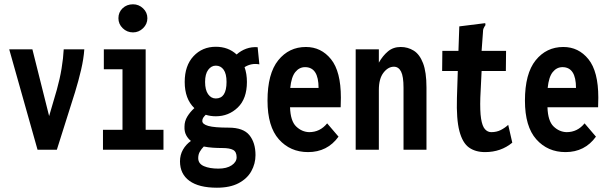

<svg xmlns="http://www.w3.org/2000/svg" viewBox="-20 -698 2840 895"><path d="M155 0 23 -468H131L209 -157L245 -280Q259 -330 267 -378.5Q275 -427 277 -468H373Q370 -424 358 -372.5Q346 -321 330 -269L245 0Z M460 0V-93H551V-375H464V-468H659V-93H742V0ZM600 -547Q572 -547 552 -566.5Q532 -586 532 -613Q532 -641 551.5 -659.5Q571 -678 600 -678Q627 -678 647 -659Q667 -640 667 -613Q667 -586 647 -566.5Q627 -547 600 -547Z M986 -156Q961 -156 939 -163Q932 -156 927.5 -149.5Q923 -143 923 -134Q923 -119 951 -111Q979 -103 1046 -103Q1114 -103 1142.5 -68Q1171 -33 1171 25Q1171 65 1151.5 100Q1132 135 1092 156Q1052 177 991 177Q907 177 863 145Q819 113 819 54Q819 24 833 -0.5Q847 -25 870 -41Q856 -52 847.5 -68.5Q839 -85 840 -108Q840 -133 853 -154.5Q866 -176 886 -194Q841 -237 841 -316Q841 -392 882 -436Q923 -480 986 -480Q1044 -480 1083 -444Q1103 -462 1128 -471Q1153 -480 1181 -478L1189 -398Q1152 -405 1120 -385Q1131 -354 1131 -316Q1131 -238 1088.5 -197Q1046 -156 986 -156ZM986 -239Q1036 -239 1036 -316Q1036 -354 1022.5 -373Q1009 -392 986 -392Q965 -392 950.5 -372.5Q936 -353 936 -316Q936 -279 950 -259Q964 -239 986 -239ZM904 39Q904 65 930.5 76.5Q957 88 998 88Q1037 88 1060 72.5Q1083 57 1083 35Q1083 10 1067 1Q1051 -8 1016 -8Q994 -8 972 -9.5Q950 -11 930 -15Q919 -4 911.5 9Q904 22 904 39Z M1416 11Q1333 11 1280 -48.5Q1227 -108 1227 -229Q1227 -355 1277 -417Q1327 -479 1406 -479Q1477 -479 1523 -422Q1569 -365 1569 -243Q1569 -232 1568.5 -220Q1568 -208 1568 -198H1332Q1334 -134 1360.5 -108.5Q1387 -83 1421 -82Q1472 -82 1505 -123L1558 -61Q1506 11 1416 11ZM1333 -288H1465Q1465 -385 1402 -385Q1375 -385 1356.5 -362Q1338 -339 1333 -288Z M1638 0V-468H1746V-406Q1764 -438 1788.5 -458.5Q1813 -479 1848 -479Q1881 -479 1908.5 -462Q1936 -445 1952 -403.5Q1968 -362 1968 -290V0H1861V-289Q1861 -342 1849.5 -364.5Q1838 -387 1816 -387Q1789 -387 1767.5 -359Q1746 -331 1746 -279V0Z M2241 11Q2196 11 2166 -10.5Q2136 -32 2121.5 -87Q2107 -142 2110 -242L2114 -367H2041L2042 -461H2117L2121 -575L2233 -589L2242 -590L2243 -581Q2238 -574 2234.5 -566.5Q2231 -559 2231 -543L2225 -461H2339L2338 -367H2225L2219 -243Q2217 -180 2222.5 -145Q2228 -110 2240.5 -96Q2253 -82 2270 -82Q2295 -82 2314.5 -92Q2334 -102 2349 -116L2368 -33Q2315 11 2241 11Z M2616 11Q2533 11 2480 -48.5Q2427 -108 2427 -229Q2427 -355 2477 -417Q2527 -479 2606 -479Q2677 -479 2723 -422Q2769 -365 2769 -243Q2769 -232 2768.5 -220Q2768 -208 2768 -198H2532Q2534 -134 2560.5 -108.5Q2587 -83 2621 -82Q2672 -82 2705 -123L2758 -61Q2706 11 2616 11ZM2533 -288H2665Q2665 -385 2602 -385Q2575 -385 2556.5 -362Q2538 -339 2533 -288Z"/></svg>

Font: Inconsolata Condensed ExtraBold
Style: Regular
Weight: 800
Width: 3
Monospace: yes
Designer: Raph Levien, Cyreal, Brenton Simpson
Foundry: Raph Levien, Cyreal, Google
Version: Version 3.001; ttfautohint (v1.8.2.53-6de2)